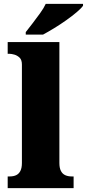

<svg xmlns="http://www.w3.org/2000/svg" viewBox="-20 -979 452 999"><path d="M20 0V-61H31Q50 -61 64 -67.5Q78 -74 86 -89.5Q94 -105 94 -131V-643Q94 -668 81.5 -679.5Q69 -691 54 -695Q39 -699 31 -699H20V-760H289V-131Q289 -105 297 -89.5Q305 -74 319.5 -67.5Q334 -61 352 -61H363V0ZM114 -812Q129 -831 149 -857Q169 -883 188.5 -910Q208 -937 218 -959H412V-949Q403 -936 379.5 -916Q356 -896 325 -874Q294 -852 262 -832.5Q230 -813 204 -799H114Z"/></svg>

Font: Noto Serif Khmer Black
Style: Regular
Weight: 900
Version: Version 2.003